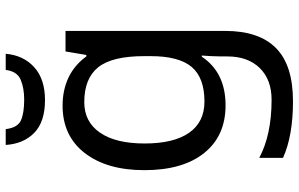

<svg xmlns="http://www.w3.org/2000/svg" viewBox="-202 -578 1020 655"><g transform="rotate(-90 307.5 -250.0)"><path d="M275 -546Q328 -546 370.5 -526Q413 -506 443 -465H448L460 -536H530V9Q530 124 471.5 182Q413 240 290 240Q172 240 97 206V125Q176 167 295 167Q364 167 403.5 126.5Q443 86 443 16V-5Q443 -17 444 -39.5Q445 -62 446 -71H442Q388 10 276 10Q172 10 113.5 -63Q55 -136 55 -267Q55 -395 113.5 -470.5Q172 -546 275 -546ZM287 -472Q220 -472 183 -418.5Q146 -365 146 -266Q146 -167 182.5 -114.5Q219 -62 289 -62Q370 -62 407 -105.5Q444 -149 444 -246V-267Q444 -377 406 -424.5Q368 -472 287 -472ZM452 -740Q447 -680 406.5 -643Q366 -606 294 -606Q220 -606 182.5 -642.5Q145 -679 141 -740H195Q200 -699 225 -688Q250 -677 296 -677Q335 -677 363.5 -689Q392 -701 397 -740Z"/></g></svg>

Font: Noto Sans Old Permic
Style: Regular
Weight: 400
Designer: Monotype Design Team
Foundry: Monotype Imaging Inc.
Version: Version 2.001; ttfautohint (v1.8.4.7-5d5b)